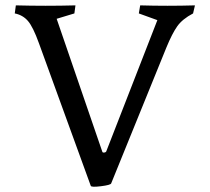

<svg xmlns="http://www.w3.org/2000/svg" viewBox="-20 -684 781 715"><path d="M318 8 125 -523Q103 -584 84 -606Q65 -628 35 -634L39 -664Q150 -661 261 -664L257 -634L191 -614L361 -119Q362 -115 368.5 -116Q375 -117 376 -121L566 -609L497 -634L502 -664Q603 -661 706 -664L699 -634Q659 -613 640 -586Q621 -559 600 -508L394 -1Q392 5 356 9.5Q320 14 318 8Z"/></svg>

Font: Darwin Serif Regular ALPHA
Style: Regular
Weight: 400
Designer: Emily de Oliveira Santos
Version: Version 0.1